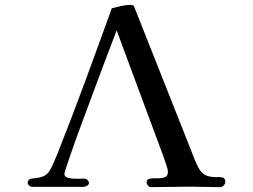

<svg xmlns="http://www.w3.org/2000/svg" viewBox="-20 -766 1040 790"><path d="M907 -17Q907 -10 900.5 -3Q894 4 886 4Q855 4 824.5 3Q794 2 764 2Q722 2 681 3Q640 4 599 4Q594 4 588.5 -3Q583 -10 583 -14Q583 -29 596.5 -31Q610 -33 627 -32.5Q644 -32 657.5 -36.5Q671 -41 671 -60Q671 -68 664 -88.5Q657 -109 649.5 -130.5Q642 -152 638 -161Q594 -281 549 -401Q504 -521 460 -641Q454 -626 440 -588.5Q426 -551 406 -499Q386 -447 364.5 -388Q343 -329 321.5 -272Q300 -215 283 -166.5Q266 -118 255.5 -87Q245 -56 245 -50Q245 -38 261.5 -34Q278 -30 298 -30.5Q318 -31 327 -31Q334 -31 340 -25.5Q346 -20 346 -13Q346 -6 338 -1.5Q330 3 324 3H114Q107 3 100.5 -2Q94 -7 94 -14Q94 -24 104 -30Q118 -32 133.5 -34Q149 -36 161 -42Q175 -49 183 -62Q191 -75 197 -88Q202 -100 207 -111.5Q212 -123 217 -135Q276 -284 331 -433Q386 -582 440 -732Q459 -737 479 -741.5Q499 -746 519 -746Q521 -746 525.5 -744.5Q530 -743 531 -741L762 -158Q770 -138 778 -117Q786 -96 796 -77Q810 -51 828.5 -44Q847 -37 865 -37.5Q883 -38 895 -36Q907 -34 907 -17Z"/></svg>

Font: Kaisei Decol Medium
Style: Regular
Weight: 500
Designer: Font-Kai, 金井和夫
Foundry: KAZUO KANAI
Version: Version 5.003